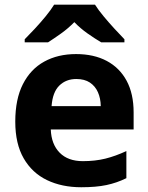

<svg xmlns="http://www.w3.org/2000/svg" viewBox="-20 -786 631 816"><path d="M303.2 -556.2Q378.9 -556.2 433.6 -527.1Q488.3 -498 518.1 -442.9Q547.9 -387.7 547.9 -308.1V-235.8H195.8Q198.2 -172.9 233.6 -137Q269 -101.1 332 -101.1Q384.3 -101.1 427.7 -111.8Q471.2 -122.6 517.1 -144V-28.8Q476.6 -8.8 432.4 0.5Q388.2 9.8 325.2 9.8Q243.2 9.8 179.9 -20.5Q116.7 -50.8 80.8 -112.8Q44.9 -174.8 44.9 -269Q44.9 -364.7 77.4 -428.5Q109.9 -492.2 168 -524.2Q226.1 -556.2 303.2 -556.2ZM304.2 -450.2Q260.7 -450.2 232.2 -422.4Q203.6 -394.5 199.2 -335H408.2Q407.7 -368.2 396.2 -394Q384.8 -419.9 362.1 -435.1Q339.4 -450.2 304.2 -450.2ZM383.8 -766.1Q397.9 -743.7 420.7 -716.3Q443.4 -689 467.3 -663.1Q491.2 -637.2 508.8 -619.1V-606H410.2Q383.8 -621.6 352.8 -643.3Q321.8 -665 295.9 -691.9Q269.5 -665 239.7 -643.8Q210 -622.6 184.1 -606H85V-619.1Q103.5 -637.7 127.4 -663.3Q151.4 -689 173.8 -716.3Q196.3 -743.7 210 -766.1Z"/></svg>

Font: Wonky
Style: Regular
Weight: 400
Designer: Monotype Design Team
Foundry: Monotype Imaging Inc.
Version: Version 3.000